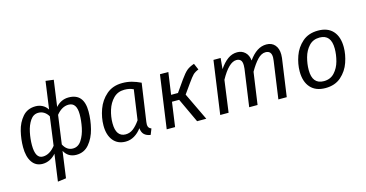

<svg xmlns="http://www.w3.org/2000/svg" viewBox="-92 -1186 3505 1837"><g transform="rotate(-15 1660.0 -267.0)"><path d="M328 -53Q302 -22 267.5 -5Q233 12 195 12Q128 12 91 -42Q54 -96 54 -190Q54 -268 73 -347Q92 -426 140.5 -482Q189 -538 270 -538Q306 -538 337 -522Q368 -506 388 -474L426 -748L505 -738L469 -478Q522 -538 597 -538Q748 -538 748 -359Q748 -274 726.5 -189Q705 -104 656 -46Q607 12 530 12Q448 12 410 -59L374 203L291 214ZM340 -128 378 -410Q361 -439 336 -455Q311 -471 280 -471Q230 -471 199 -425Q168 -379 154.5 -314Q141 -249 141 -187Q141 -55 215 -55Q283 -55 340 -128ZM659 -354Q659 -471 579 -471Q513 -471 458 -403L419 -120Q452 -55 513 -55Q566 -55 598.5 -105Q631 -155 645 -224Q659 -293 659 -354Z M1310 -493 1256 -119Q1254 -99 1254 -94Q1254 -76 1261.5 -64.5Q1269 -53 1287 -46L1264 12Q1224 6 1202 -15Q1180 -36 1176 -78Q1145 -36 1104.5 -12Q1064 12 1018 12Q939 12 895 -42.5Q851 -97 851 -190Q851 -270 880 -350Q909 -430 971.5 -484Q1034 -538 1129 -538Q1178 -538 1221 -526.5Q1264 -515 1310 -493ZM940 -190Q940 -122 964.5 -88.5Q989 -55 1035 -55Q1077 -55 1111 -81Q1145 -107 1179 -156L1221 -452Q1199 -462 1178.5 -466.5Q1158 -471 1131 -471Q1066 -471 1023 -427.5Q980 -384 960 -319.5Q940 -255 940 -190Z M1867 -475Q1831 -461 1811.5 -441.5Q1792 -422 1756 -371L1687 -274L1818 0H1727L1614 -242H1543L1509 0H1426L1500 -526H1583L1552 -308H1620L1700 -422Q1739 -477 1766 -499.5Q1793 -522 1840 -538Z M2670 -408Q2670 -386 2668 -374L2615 0H2532L2584 -368Q2587 -388 2587 -402Q2587 -468 2529 -468Q2488 -468 2449 -427Q2410 -386 2371 -317L2326 0H2243L2295 -368Q2297 -380 2297 -400Q2297 -438 2282 -453Q2267 -468 2241 -468Q2166 -468 2082 -315L2039 0H1956L2030 -526H2101L2091 -418Q2130 -476 2173 -507Q2216 -538 2267 -538Q2313 -538 2344.5 -508.5Q2376 -479 2381 -426Q2421 -482 2464 -510Q2507 -538 2556 -538Q2609 -538 2639.5 -503Q2670 -468 2670 -408Z M2798 -205Q2798 -279 2825 -355.5Q2852 -432 2912.5 -485Q2973 -538 3068 -538Q3164 -538 3215 -481Q3266 -424 3266 -322Q3266 -249 3239.5 -172Q3213 -95 3152.5 -41.5Q3092 12 2997 12Q2901 12 2849.5 -45.5Q2798 -103 2798 -205ZM3179 -330Q3179 -470 3065 -470Q3000 -470 2959.5 -426Q2919 -382 2902 -319Q2885 -256 2885 -196Q2885 -56 2999 -56Q3064 -56 3104.5 -100Q3145 -144 3162 -207Q3179 -270 3179 -330Z"/></g></svg>

Font: Fira Sans Book
Style: Italic
Weight: 350
Italic angle: -8°
Designer: bBox Type GmbH & Carrois Corporate GbR & Edenspiekermann AG
Foundry: bBox Type GmbH & Carrois Corporate GbR & Edenspiekermann AG
Version: Version 4.301